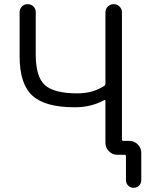

<svg xmlns="http://www.w3.org/2000/svg" viewBox="-20 -773 750 931"><path d="M153.3 -507.8Q153.3 -401.4 197.3 -360.8Q241.2 -320.3 355.5 -320.3Q429.7 -320.3 485.4 -356.4Q491.2 -360.4 491.2 -367.2V-712.9Q491.2 -729.5 502.9 -741.2Q514.6 -752.9 531.2 -752.9Q547.9 -752.9 559.6 -741.2Q571.3 -729.5 571.3 -712.9V-97.7Q571.3 -89.8 578.1 -89.8H607.4Q630.9 -89.8 647.9 -72.8Q665 -55.7 665 -32.2V100.6Q665 116.2 654.3 127Q643.6 137.7 627.9 137.7Q612.3 137.7 601.6 127Q590.8 116.2 590.8 100.6V-15.6Q590.8 -22.5 584 -22.5H571.3H548.8Q525.4 -22.5 508.3 -39.6Q491.2 -56.6 491.2 -80.1V-283.2Q491.2 -286.1 489.3 -287.6Q487.3 -289.1 484.4 -287.1Q421.9 -252.9 344.7 -252.9Q342.8 -252.9 340.8 -252.9Q198.2 -252.9 136.7 -309.6Q75.2 -366.2 75.2 -499V-713.9Q75.2 -730.5 86.4 -741.7Q97.7 -752.9 114.3 -752.9Q130.9 -752.9 142.1 -741.7Q153.3 -730.5 153.3 -713.9Z"/></svg>

Font: Gen Jyuu Gothic Normal
Style: Regular
Weight: 300
Designer: [Source Han Sans]
Ryoko NISHIZUKA  (kana & ideographs); Paul D. Hunt (Latin, Greek & Cyrillic); Wenlong ZHANG  (bopomofo
Version: Version 1.002.20150607